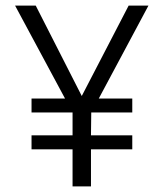

<svg xmlns="http://www.w3.org/2000/svg" viewBox="-20 -668 586 688"><path d="M93 -265V-315H213L34 -648H108L273 -324L441 -648H512L334 -315H454V-265H307L306 -183H454V-133H306V0H240V-133H93V-183H240V-265Z"/></svg>

Font: Gafata
Style: Regular
Weight: 400
Designer: Lautaro Hourcade
Foundry: Lautaro Hourcade
Version: Version 4.002; ttfautohint (v0.94.20-1c74) -l 7 -r 28 -G 0 -